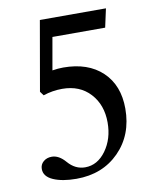

<svg xmlns="http://www.w3.org/2000/svg" viewBox="-77 -704 622 774"><g transform="rotate(-10 234.5 -317.0)"><path d="M173.8 11.2Q116.2 11.2 79.3 -4.9Q42.5 -21 42.5 -51.8Q42.5 -70.3 56.2 -82Q69.8 -93.8 90.3 -93.8Q119.6 -93.8 146 -63Q175.8 -28.3 216.3 -28.3Q267.1 -28.3 301.8 -76.2Q336.4 -124 336.4 -190.9Q336.4 -263.2 293.7 -309.6Q251 -356 179.2 -356Q139.6 -356 101.6 -343.3L89.4 -359.9L139.2 -645H409.7L393.1 -568.8H177.2L153.8 -436Q177.2 -439.9 198.2 -439.9Q299.8 -439.9 358.2 -384.5Q416.5 -329.1 416.5 -233.4Q416.5 -126 348.6 -57.4Q280.8 11.2 173.8 11.2Z"/></g></svg>

Font: Elstob 8pt Medium
Style: Regular
Weight: 500
Designer: Peter S. Baker
Version: Version 1.015